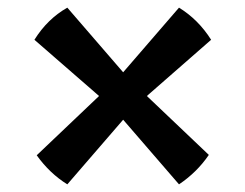

<svg xmlns="http://www.w3.org/2000/svg" viewBox="-20 -526 640 502"><path d="M70 -422Q104 -476.5 156 -506L302 -337L448 -506Q498.5 -475 532 -422L364 -275L526 -121Q495 -75.5 448 -44L302 -213L156 -44Q110 -72.5 76 -120L239 -275Z"/></svg>

Font: JuliaMono Latin
Style: Bold
Weight: 700
Monospace: yes
Designer: cormullion
Foundry: corm
Version: Version 0.038; ttfautohint (v1.8)